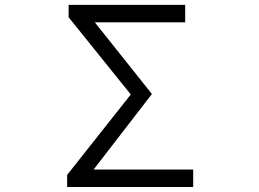

<svg xmlns="http://www.w3.org/2000/svg" viewBox="-20 -752 1040 772"><path d="M250 0V-48.8L505.9 -372.1L255.9 -682.6V-732.4H724.6V-662.1H361.3L590.8 -374L356.4 -70.3H756.8V0Z"/></svg>

Font: GenEi Gothic M SemiLight
Style: Regular
Weight: 350
Designer: o_tamon (Modified); [Source Han Sans]
Ryoko NISHIZUKA  (kana & ideographs); Paul D. Hunt (Latin, Greek & Cyrillic); Wenl
Version: Version 1.1a;Original Version 1.004